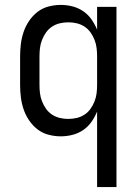

<svg xmlns="http://www.w3.org/2000/svg" viewBox="-20 -548 565 783"><path d="M376 215V-93Q367 -71 353 -51Q339 -31 319 -17.5Q299 -4 275.5 2Q252 8 228 8Q203 8 178 1.5Q153 -5 133 -20.5Q113 -36 98.5 -57.5Q84 -79 76 -103Q68 -127 65 -152Q62 -177 62 -202V-318Q62 -343 65 -368Q68 -393 76 -417Q84 -441 98.5 -462.5Q113 -484 133 -499.5Q153 -515 178 -521.5Q203 -528 228 -528Q252 -528 275.5 -522Q299 -516 319 -502.5Q339 -489 353 -469Q367 -449 376 -427V-520H455V215ZM258 -63Q276 -63 293 -67Q310 -71 324.5 -80.5Q339 -90 349 -104Q359 -118 365.5 -134.5Q372 -151 374 -168Q376 -185 376 -202V-318Q376 -335 374 -352Q372 -369 365.5 -385.5Q359 -402 349 -416Q339 -430 324.5 -439.5Q310 -449 293 -453Q276 -457 259 -457Q241 -457 224 -453Q207 -449 192.5 -439.5Q178 -430 168 -416Q158 -402 151.5 -385.5Q145 -369 143 -352Q141 -335 141 -318V-202Q141 -185 143 -168Q145 -151 151.5 -134.5Q158 -118 168 -104Q178 -90 192.5 -80.5Q207 -71 224 -67Q241 -63 258 -63Z"/></svg>

Font: Iosevka Pride
Style: Regular
Weight: 400
Monospace: yes
Designer: Belleve Invis
Foundry: Belleve Invis
Version: Version 30.3.1; ttfautohint (v1.8.4)